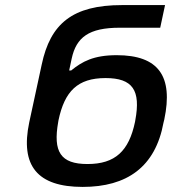

<svg xmlns="http://www.w3.org/2000/svg" viewBox="-20 -726 676 755"><path d="M623 -244 626 -256C662 -427 603 -509 439 -509C348 -509 303 -484 260 -449H252L262 -496C280 -579 329 -617 451 -617H610L629 -706H460C265 -706 178 -633 144 -472L95 -245C59 -74 127 9 305 9C479 9 591 -69 623 -244ZM209 -247 210 -253C234 -367 285 -419 395 -419C502 -419 534 -371 512 -253L511 -247C487 -132 433 -81 324 -81C218 -81 188 -129 209 -247Z"/></svg>

Font: LT Wave Medium
Style: Italic
Weight: 500
Designer: Daniel Lyons
Version: Version 2.5 (Glyphs App)